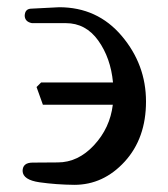

<svg xmlns="http://www.w3.org/2000/svg" viewBox="-20 -500 466 531"><path d="M185.5 11.2Q135.7 10.7 89.6 4.2Q43.5 -2.4 42.5 -26.9Q42.5 -50.3 70.3 -50.3L139.6 -50.8Q195.8 -50.8 240 -98.4Q284.2 -146 292 -210.4H98.6L81.1 -259.3L93.8 -272H292.5Q286.1 -339.8 251.7 -387.9Q217.3 -436 162.1 -436H68.4Q49.3 -439.5 48.3 -456.1Q48.8 -476.1 67.4 -476.1L143.6 -480Q249.5 -480 316.7 -400.6Q383.8 -321.3 383.8 -219.2Q383.8 -117.7 325 -53.2Q266.1 11.2 185.5 11.2Z"/></svg>

Font: Kelvinch
Style: Regular
Weight: 400
Designer: Paul James MIller
Foundry: High-Logic / Made with FontCreator
Version: Version 3.30 September 23, 2016